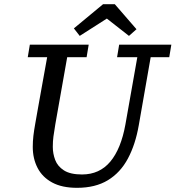

<svg xmlns="http://www.w3.org/2000/svg" viewBox="-20 -884 841 920"><path d="M349 16Q277 16 230 -9.5Q183 -35 160 -79.5Q137 -124 137 -180Q137 -207 140 -233Q143 -259 149 -292L161 -360Q172 -423 183.5 -485.5Q195 -548 206 -610H113L123 -670H405L395 -610H302L245 -288Q239 -252 236 -229.5Q233 -207 233 -180Q233 -148 244.5 -117.5Q256 -87 286.5 -67.5Q317 -48 373 -48Q457 -48 508.5 -109.5Q560 -171 581 -288L638 -610H541L551 -670H801L791 -610H702L645 -284Q629 -192 593 -124.5Q557 -57 497 -20.5Q437 16 349 16ZM530 -864 634 -744 598 -712 492 -795 362 -712 334 -748 474 -864Z"/></svg>

Font: Source Serif 4 Caption
Style: Italic
Weight: 400
Italic angle: -12°
Designer: Frank Grießhammer
Foundry: Adobe Systems Incorporated
Version: Version 4.004;hotconv 1.0.117;makeotfexe 2.5.65602